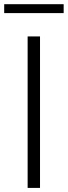

<svg xmlns="http://www.w3.org/2000/svg" viewBox="-46 -918 330 938"><path d="M89 0V-740H149.5V0ZM-25.5 -854V-897.5H265V-854Z"/></svg>

Font: Encode Sans Light
Style: Regular
Weight: 300
Designer: Multiple Designers
Foundry: Impallari Type
Version: Version 2.000